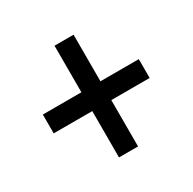

<svg xmlns="http://www.w3.org/2000/svg" viewBox="-114 -707 710 707"><g transform="rotate(-30 241.0 -353.5)"><path d="M281 -393H444V-313H281V-116H200V-313H36V-393H200V-591H281Z"/></g></svg>

Font: Noto Sans Lao Condensed Medium
Style: Regular
Weight: 500
Width: 3
Designer: Monotype Design Team
Foundry: Monotype Imaging Inc.
Version: Version 2.003; ttfautohint (v1.8.4.7-5d5b)